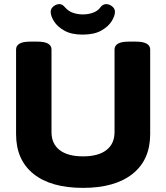

<svg xmlns="http://www.w3.org/2000/svg" viewBox="-20 -904 806 932"><path d="M383 8Q227 8 142.5 -60Q58 -128 58 -253V-664Q58 -682 74.5 -692Q91 -702 128 -702H160Q197 -702 213.5 -692Q230 -682 230 -664V-263Q230 -206 269.5 -175.5Q309 -145 383 -145Q457 -145 496.5 -175.5Q536 -206 536 -263V-664Q536 -682 552.5 -692Q569 -702 607 -702H638Q675 -702 692 -692Q709 -682 709 -664V-253Q709 -128 623.5 -60Q538 8 383 8ZM381 -736Q327 -736 293 -755Q259 -774 242.5 -800Q226 -826 226 -847Q226 -862 239.5 -873Q253 -884 268 -884Q277 -884 283 -880Q289 -876 298 -866Q313 -849 335.5 -841.5Q358 -834 382 -834Q409 -834 432 -842.5Q455 -851 467 -868Q479 -884 495 -884Q511 -884 524.5 -873Q538 -862 538 -847Q538 -827 522 -801Q506 -775 471.5 -755.5Q437 -736 381 -736Z"/></svg>

Font: Asap Semi Expanded ExtraBold
Style: Regular
Weight: 800
Width: 6
Designer: Pablo Cosgaya
Foundry: Omnibus-Type
Version: Version 3.001; ttfautohint (v1.8.4.7-5d5b)